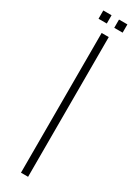

<svg xmlns="http://www.w3.org/2000/svg" viewBox="-186 -695 521 714"><g transform="rotate(30 74.0 -338.0)"><path d="M59 0V-600H89.5V0ZM90 -640V-675.5H126V-640ZM22.5 -640V-675.5H58V-640Z"/></g></svg>

Font: Big Shoulders Stencil Display ExtraLight
Style: Regular
Weight: 250
Designer: Patric King
Foundry: XO Type Co
Version: Version 2.001